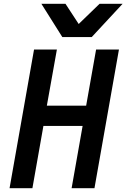

<svg xmlns="http://www.w3.org/2000/svg" viewBox="-20 -984 661 1004"><path d="M158 -725H277.5L225 -431.5H430.5L482.5 -725H602L474 0H354.5L412 -325.5H207L149.5 0H30ZM196.5 -964H322.5L391.5 -858.5L500.5 -964H621L459.5 -790H306Z"/></svg>

Font: JuliaMono SemiBoldItalic
Style: Regular
Weight: 600
Italic angle: -9°
Monospace: yes
Designer: cormullion
Foundry: corm
Version: Version 0.049; ttfautohint (v1.8.4)